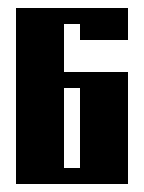

<svg xmlns="http://www.w3.org/2000/svg" viewBox="-20 -460 360 480"><path d="M20 -440H300V-360H180V-400H140V-280H300V0H20ZM140 -240V-40H180V-240Z"/></svg>

Font: SOV_poster
Style: Bold
Weight: 700
Version: Version 1.00